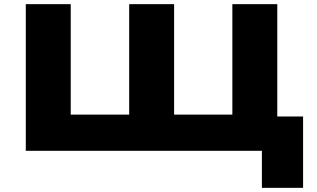

<svg xmlns="http://www.w3.org/2000/svg" viewBox="-20 -725 1525 923"><path d="M1239 178V0H104V-705H320V-174H601V-705H817V-174H1097V-705H1313V-165H1437V178Z"/></svg>

Font: Nunito Sans 7pt Expanded Black
Style: Regular
Weight: 900
Width: 7
Designer: Vernon Adams
Foundry: Vernon Adams
Version: Version 3.101;gftools[0.9.27]